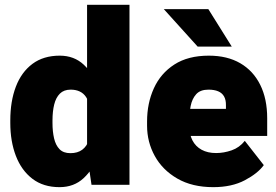

<svg xmlns="http://www.w3.org/2000/svg" viewBox="-20 -770 1152 800"><path d="M228 9.8Q160.6 9.8 115 -25.1Q69.3 -60.1 46.1 -120.6Q22.9 -181.2 22.9 -257.8V-268.1Q22.9 -348.1 46.1 -408.9Q69.3 -469.7 115.2 -503.9Q161.1 -538.1 229 -538.1Q289.1 -538.1 329.3 -500.2Q369.6 -462.4 393.1 -399.4Q416.5 -336.4 426.8 -260.3V-259.3Q416.5 -188.5 392.8 -127.2Q369.1 -65.9 328.9 -28.1Q288.6 9.8 228 9.8ZM273.4 -131.8Q303.2 -131.8 322.5 -146Q341.8 -160.2 350.6 -187Q359.4 -213.9 356.9 -251.5V-268.1Q358.4 -301.8 353.5 -326.2Q348.6 -350.6 338.4 -366Q328.1 -381.3 312 -388.9Q295.9 -396.5 274.4 -396.5Q246.1 -396.5 229.5 -379.9Q212.9 -363.3 205.8 -334.5Q198.7 -305.7 198.7 -268.1V-257.8Q198.7 -222.2 205.3 -193.6Q211.9 -165 228 -148.4Q244.1 -131.8 273.4 -131.8ZM361.3 0 342.8 -125.5V-750H519.5V0Z M868.7 9.8Q780.8 9.8 719 -25.9Q657.2 -61.5 625 -119.9Q592.8 -178.2 592.8 -246.1V-264.2Q592.8 -339.8 621.1 -402.1Q649.4 -464.4 706.5 -501.2Q763.7 -538.1 850.1 -538.1Q926.8 -538.1 981 -506.6Q1035.2 -475.1 1064.2 -416.7Q1093.3 -358.4 1093.3 -277.3V-203.6H658.7V-316.4H921.4V-330.6Q921.9 -353.5 913.6 -368.2Q905.3 -382.8 888.9 -389.6Q872.6 -396.5 848.6 -396.5Q814.5 -396.5 797.4 -377.4Q780.3 -358.4 774.4 -328.4Q768.6 -298.3 768.6 -264.2V-246.1Q768.6 -210.9 781.7 -185.3Q794.9 -159.7 820.1 -146Q845.2 -132.3 880.4 -132.3Q912.6 -132.3 945.1 -143.6Q977.5 -154.8 1000 -183.1L1079.1 -82Q1054.7 -47.9 1000.2 -19Q945.8 9.8 868.7 9.8ZM945.8 -575.7H803.7L662.6 -731.9H848.1Z"/></svg>

Font: Heebo Black
Style: Regular
Weight: 900
Designer: Oded Ezer
Foundry: Ezer Type House
Version: Version 3.100